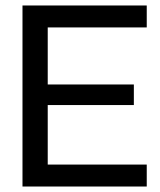

<svg xmlns="http://www.w3.org/2000/svg" viewBox="-20 -680 585 700"><path d="M62 0V-660H154V0ZM111 0V-80H515V0ZM111 -297V-372H468V-297ZM111 -580V-660H515V-580Z"/></svg>

Font: Bricolage Grotesque 72pt
Style: Regular
Weight: 400
Version: Version 1.001;gftools[0.9.33.dev8+g029e19f]